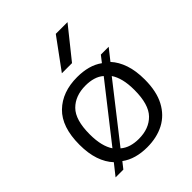

<svg xmlns="http://www.w3.org/2000/svg" viewBox="-225 -941 1083 1083"><g transform="rotate(-45 317.0 -399.0)"><path d="M510.5 -478Q542.5 -443.5 560 -392Q577.5 -340.5 577.5 -271Q577.5 -176.5 544.5 -114.2Q511.5 -52 453 -21.2Q394.5 9.5 317 9.5Q271 9.5 232 -1.5Q193 -12.5 162.5 -35L132.5 3H70.5L124 -64.5Q91.5 -99 74 -150.5Q56.5 -202 56.5 -271Q56.5 -413 127.5 -481.8Q198.5 -550.5 317 -550.5Q363 -550.5 401.8 -540Q440.5 -529.5 471.5 -507L501.5 -545.5H564ZM317 -483.5Q235 -483.5 187 -435.2Q139 -387 139 -272Q139 -223 148 -186.8Q157 -150.5 174 -125.5L427.5 -448.5Q406.5 -467 378.5 -475.2Q350.5 -483.5 317 -483.5ZM317 -57.5Q399 -57.5 446.8 -106.5Q494.5 -155.5 494.5 -270.5Q494.5 -319.5 485.5 -355.5Q476.5 -391.5 459.5 -416.5L206 -93Q227.5 -74.5 255.5 -66Q283.5 -57.5 317 -57.5ZM271.5 -626.5 404.5 -808H498L352.5 -626.5Z"/></g></svg>

Font: Encode Sans Expanded
Style: Regular
Weight: 400
Width: 7
Designer: Multiple Designers
Foundry: Impallari Type
Version: Version 3.000; ttfautohint (v1.8.3) -l 8 -r 50 -G 200 -x 14 